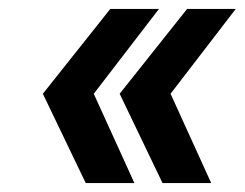

<svg xmlns="http://www.w3.org/2000/svg" viewBox="-20 -470 548 430"><path d="M227 -450H336L190 -260L281 -60H172L76 -260ZM399 -450H508L362 -260L453 -60H344L248 -260Z"/></svg>

Font: Fivo Sans Modern Med
Style: Italic
Weight: 450
Designer: Alexander Slobzheninov
Foundry: Alexander Slobzheninov
Version: 1.0